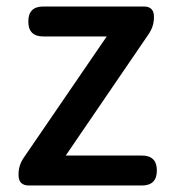

<svg xmlns="http://www.w3.org/2000/svg" viewBox="-20 -570 530 590"><path d="M69 0Q37 0 37 -32V-35Q37 -61 52 -84L308 -458H113Q67 -458 67 -504Q67 -550 113 -550H422Q453 -550 453 -519V-516Q453 -490 438 -467L182 -92H416Q462 -92 462 -46Q462 0 416 0H249Z"/></svg>

Font: GenSenRounded JP M
Style: Regular
Weight: 500
Version: Version 1.501;PS 1;hotconv 16.6.51;makeotf.lib2.5.65220